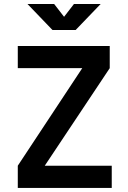

<svg xmlns="http://www.w3.org/2000/svg" viewBox="-20 -918 626 938"><path d="M66.9 0V-108.4L381.8 -585H66.9V-693.4H516.1V-585L198.7 -108.4H525.9V0ZM236.3 -771.5 114.3 -898.4H244.6L293 -835.9L341.3 -898.4H471.7L349.6 -771.5Z"/></svg>

Font: Cascadia Mono PL SemiBold
Style: Regular
Weight: 600
Monospace: yes
Designer: Aaron Bell
Foundry: Saja Typeworks
Version: Version 2404.023; ttfautohint (v1.8.4)